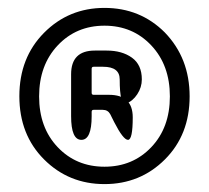

<svg xmlns="http://www.w3.org/2000/svg" viewBox="-20 -823 530 486"><path d="M397 -741Q460 -676 460 -579Q460 -482 397.5 -419.5Q335 -357 244.5 -357Q154 -357 91.5 -419.5Q29 -482 29 -579.5Q29 -677 91.5 -740Q154 -803 244.5 -803Q335 -803 397 -741ZM126 -450.5Q173 -401 244.5 -401Q316 -401 363 -450.5Q410 -500 410 -579Q410 -658 363 -708Q316 -758 244.5 -758Q173 -758 126 -708Q79 -658 79 -579Q79 -500 126 -450.5ZM186 -469Q160 -469 160 -529V-635Q160 -695 220 -695H250Q289 -695 314 -677Q339 -659 339 -622Q339 -602 327.5 -584.5Q316 -567 299.5 -561Q283 -555 283 -622Q283 -654 241 -654H217Q212 -654 212 -649V-588Q212 -583 217 -583H256Q316 -583 316 -526Q316 -469 304 -469Q292 -469 269 -514L259 -534Q253 -545 240 -545H217Q212 -545 212 -540V-529Q212 -469 186 -469Z"/></svg>

Font: Resource Han Rounded CN Medium
Style: Regular
Weight: 500
Designer: Cyano Hao (round all glyphs); Ryoko NISHIZUKA 西塚涼子 (kana, bopomofo & ideographs); Paul D. Hunt (Latin, Greek & Cyrillic)
Foundry: Cyano Hao
Version: 0.990